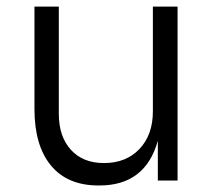

<svg xmlns="http://www.w3.org/2000/svg" viewBox="-20 -550 660 585"><path d="M283.2 15.1H279.8Q185.5 15.1 135.3 -45.7Q85 -106.4 85 -217.8V-529.8H159.2V-203.1Q159.2 -134.3 195.8 -93.8Q232.4 -53.2 296.9 -53.2Q364.3 -53.2 405 -96.2Q445.8 -139.2 445.8 -210.9V-529.8H521V0H460.9V-121.1Q422.9 15.1 283.2 15.1Z"/></svg>

Font: Sora Light
Style: Regular
Weight: 300
Designer: Jonathan Barnbrook, Julián Moncada
Foundry: Barnbrook Fonts
Version: Version 2.000